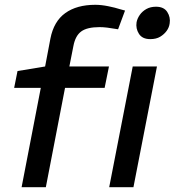

<svg xmlns="http://www.w3.org/2000/svg" viewBox="-20 -780 728 800"><path d="M70 0 150 -414H39L53 -484L168 -503L190 -619Q204 -691 252 -725.5Q300 -760 377 -760Q402 -760 431.5 -754Q461 -748 479 -742L501 -736L472 -658L459 -660Q443 -663 426 -665Q409 -667 395 -667Q343 -667 318.5 -649Q294 -631 286 -589L269 -503H434L416 -414H251L171 0ZM435 0 533 -503H634L536 0ZM606 -617Q573 -617 559 -639Q545 -661 549 -687Q552 -703 562.5 -718Q573 -733 590 -742.5Q607 -752 630 -752Q663 -752 677 -730Q691 -708 687 -683Q685 -666 674.5 -651.5Q664 -637 647.5 -627Q631 -617 606 -617Z"/></svg>

Font: REM
Style: Italic
Weight: 400
Italic angle: -11°
Designer: Octavio Pardo
Foundry: Ashler Design
Version: Version 1.005;gftools[0.9.28]